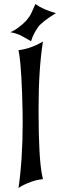

<svg xmlns="http://www.w3.org/2000/svg" viewBox="-20 -947 310 967"><path d="M73.2 0Q94.2 -146.5 94.2 -328.1Q94.2 -355 93.8 -380.9Q89.8 -594.7 76.2 -677.7L73.2 -694.3Q132.8 -701.2 192.9 -735.8L196.3 -737.8Q174.3 -599.1 174.3 -401.9Q174.3 -393.6 174.3 -384.8Q174.3 -150.4 192.4 -62.5L196.3 -44.9Q163.1 -41 136.7 -31.2Q94.2 -15.6 73.2 0ZM32.2 -784.7Q51.3 -792.5 69.3 -805.7Q94.7 -824.2 112.8 -843.8Q117.2 -848.6 128.4 -864.3Q137.2 -876.5 158.2 -926.8Q195.8 -898.9 261.7 -880.9L229 -859.9Q204.6 -843.8 181.2 -821.8Q175.8 -816.9 168.5 -805.7Q147.5 -773.9 139.2 -747.6Q136.7 -739.7 136.7 -739.3L93.3 -763.7Q67.4 -778.8 32.2 -784.7Z"/></svg>

Font: MedievalSharp
Style: Regular
Weight: 500
Version: Version 1.0